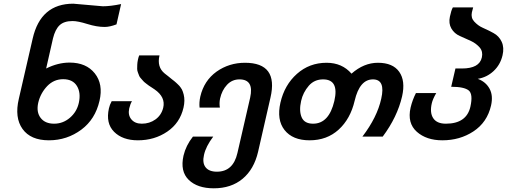

<svg xmlns="http://www.w3.org/2000/svg" viewBox="-20 -760 2746 1040"><path d="M245 0Q146 0 102 -61.5Q58 -123 82 -225L157 -551Q200 -740 377 -740L537 -726Q578 -726 636 -738L611 -628Q574 -614 547 -614Q504 -614 453 -630Q402 -646 373 -646Q327 -646 303 -623.5Q279 -601 267 -552L230 -389Q294 -421 357 -421Q447 -421 493.5 -362.5Q540 -304 519 -214Q496 -114 421 -58Q343 0 245 0ZM273 -90Q321 -90 358.5 -122Q396 -154 407 -203Q419 -258 396.5 -294.5Q374 -331 322 -331Q272 -331 236 -294Q199 -255 187 -203Q176 -153 200 -121.5Q224 -90 273 -90Z M748 -90Q790 -90 822 -113Q854 -136 864 -176Q878 -234 817 -276Q816 -277 802 -286Q788 -295 786 -296.5Q784 -298 771.5 -307.5Q759 -317 756.5 -320.5Q754 -324 745 -333.5Q736 -343 734 -349Q732 -355 727.5 -366Q723 -377 723 -387Q723 -397 723.5 -409.5Q724 -422 727 -436Q729 -447 734 -460H844Q829 -397 872 -362Q877 -358 890.5 -347.5Q904 -337 912 -330Q915 -328 923 -321.5Q931 -315 933.5 -312.5Q936 -310 942.5 -304Q949 -298 951.5 -295Q954 -292 958.5 -286Q963 -280 965.5 -275Q968 -270 970.5 -263Q973 -256 975 -248Q983 -216 974 -177Q955 -94 886 -47Q817 0 727 0Q644 0 598 -46Q552 -92 570 -173Q574 -192 585 -212H695Q686 -198 680 -173Q672 -137 691.5 -113.5Q711 -90 748 -90Z M1277 -330Q1237 -330 1209.5 -300.5Q1182 -271 1172 -226Q1167 -201 1171 -177H1061Q1058 -205 1065 -237Q1085 -323 1153 -372Q1221 -420 1307 -420Q1489 -420 1445 -231L1378 62Q1356 157 1294 208.5Q1232 260 1138 260Q1049 260 1002 214Q955 168 974 83Q987 28 1025 -20H1135Q1095 33 1085 79Q1075 122 1093.5 146Q1112 170 1155 170Q1243 170 1266 69L1335 -231Q1357 -330 1277 -330Z M2027 -420Q2108 -420 2142.5 -371Q2177 -322 2158 -238Q2132 -126 2053 -20H1943Q2023 -125 2045 -225Q2069 -330 2000 -330Q1928 -330 1901 -214Q1878 -116 1814.5 -58Q1751 0 1657 0Q1565 0 1521 -56Q1478 -111 1499 -204Q1521 -300 1588.5 -360Q1656 -420 1749 -420Q1833 -420 1884 -361Q1951 -420 2027 -420ZM1611 -213Q1599 -159 1614 -124.5Q1629 -90 1676 -90Q1762 -90 1791 -213Q1818 -330 1730 -330Q1683 -330 1653 -296Q1621 -259 1611 -213Z M2568 -333Q2611 -317 2631.5 -280Q2652 -243 2640 -189Q2619 -97 2544 -48Q2471 0 2376 0Q2290 0 2238 -46Q2185 -93 2204 -177Q2214 -219 2233 -256H2343Q2324 -223 2319 -201Q2307 -150 2326.5 -120Q2346 -90 2395 -90Q2507 -90 2528 -182Q2543 -250 2519 -270Q2494 -290 2424 -290L2447 -389H2482Q2577 -389 2590 -449Q2597 -480 2579 -502Q2559 -525 2531 -538L2471 -565Q2441 -578 2425 -605.5Q2409 -633 2417 -670Q2424 -704 2433 -720H2543Q2542 -717 2536 -693Q2530 -664 2548 -644Q2569 -621 2594 -610Q2634 -592 2653 -581Q2683 -565 2697.5 -533.5Q2712 -502 2702 -460Q2690 -409 2653.5 -375Q2617 -341 2568 -333Z"/></svg>

Font: Miedinger
Style: Bold-Italic
Weight: 700
Italic angle: -13°
Version: Version 001.000